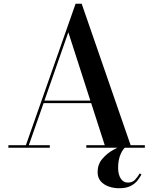

<svg xmlns="http://www.w3.org/2000/svg" viewBox="-20 -785 814 1020"><path d="M731.5 142Q724 156 711 173.2Q698 190.5 674.5 202.8Q651 215 612.5 215Q584 215 558 206Q532 197 515.2 178Q498.5 159 498.5 129Q498.5 89 522.8 59.8Q547 30.5 582.2 11Q617.5 -8.5 651 -19L656.5 -10.5Q636 0.5 621.8 31.5Q607.5 62.5 607.5 106.5Q607.5 142 621.5 163.5Q635.5 185 659.5 185Q682.5 185 696.5 170.8Q710.5 156.5 722.5 136ZM24.5 -13.5H117.5L381.5 -765H414L674 -13.5H749.5V0H438.5V-13.5H536.5L464.5 -237H211.5L133 -13.5H244.5V0H24.5ZM343 -613.5 216 -250.5H460Z"/></svg>

Font: Bodoni* 16 Medium
Style: Regular
Weight: 500
Version: Version 2.2